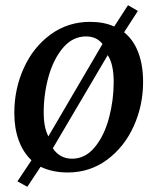

<svg xmlns="http://www.w3.org/2000/svg" viewBox="-20 -653 608 738"><path d="M530 -338Q530 -247 493.5 -167Q457 -87 391 -38.5Q325 10 240 10Q182 10 136 -12L85 65L47 44L101 -37Q69 -67 52 -113.5Q35 -160 35 -219Q35 -311 71.5 -391.5Q108 -472 174.5 -520.5Q241 -569 326 -569Q380 -569 419 -551L472 -633L510 -611L457 -529Q493 -500 511.5 -451.5Q530 -403 530 -338ZM311 -513Q259 -513 222 -469Q185 -425 166.5 -358Q148 -291 148 -221Q148 -162 166 -129L374 -484Q351 -513 311 -513ZM257 -43Q308 -43 344.5 -87.5Q381 -132 399 -200Q417 -268 417 -337Q417 -407 394 -441L183 -83Q210 -43 257 -43Z"/></svg>

Font: Koeln Type Serif
Style: Italic
Weight: 400
Italic angle: -8°
Designer: Eben Sorkin
Foundry: Eben Sorkin
Version: Version 2.002